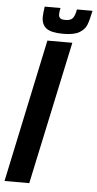

<svg xmlns="http://www.w3.org/2000/svg" viewBox="-72 -884 465 920"><g transform="rotate(5 160.5 -424.5)"><path d="M-14 0 132 -688H252L105 0ZM100 -798Q100 -817 105 -849H181Q177 -833 177 -818Q177 -806 184 -800Q191 -794 209 -794Q235 -794 245 -807Q255 -820 260 -849H335Q325 -801 316 -779Q307 -757 281.5 -742Q256 -727 205 -727Q146 -727 123 -745Q100 -763 100 -798Z"/></g></svg>

Font: Saira Ultra Condensed ExtraBold
Style: Italic
Weight: 800
Width: 1
Italic angle: -12°
Designer: Hector Gatti with collaboration of the Omnibus-Type team
Foundry: Omnibus-Type
Version: Version 1.001; ttfautohint (v1.8)